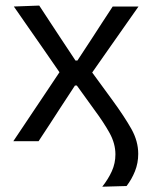

<svg xmlns="http://www.w3.org/2000/svg" viewBox="-20 -520 565 707"><path d="M356.5 167.5Q379 139 392 110Q405 81 405 48.5Q405 9 383.8 -29.8Q362.5 -68.5 326.5 -117L263 -205H256L201 -121Q179.5 -87.5 161.8 -60.5Q144 -33.5 122 0H29Q51.5 -33.5 68.2 -58.5Q85 -83.5 99.8 -105.8Q114.5 -128 131.5 -153L199 -254L134 -348Q107.5 -385.5 85.5 -417.5Q63.5 -449.5 31 -496L124.5 -499.5Q147.5 -464.5 166 -436.2Q184.5 -408 205 -377L258 -297H265L317.5 -377Q337.5 -408 355.2 -435.2Q373 -462.5 395 -496H490Q467.5 -464 451.2 -440.8Q435 -417.5 420.5 -397Q406 -376.5 388.5 -351.5L319.5 -253L393 -152.5Q439 -89.5 464 -44.8Q489 0 489 46.5Q489 80.5 477 110.5Q465 140.5 446 165Z"/></svg>

Font: Commissioner
Style: Regular
Weight: 400
Designer: Kostas Bartsokas
Foundry: Kostas Bartsokas
Version: Version 1.000; ttfautohint (v1.8.3)